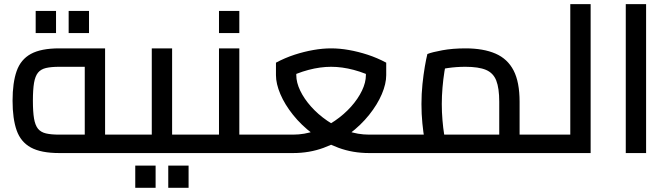

<svg xmlns="http://www.w3.org/2000/svg" viewBox="-20 -731 3200 917"><path d="M263 0Q176 0 127.5 -26.5Q79 -53 59.5 -108.5Q40 -164 40 -250Q40 -336 59.5 -391.5Q79 -447 127.5 -473.5Q176 -500 263 -500H481.9V0H384.8V-454.9L436.8 -412H263Q224.1 -412 199.5 -406.2Q174.9 -400.4 161.4 -383.8Q148 -367.1 142.5 -334.9Q137.1 -302.6 137.1 -250Q137.1 -197.4 142.5 -165.1Q148 -132.9 161.4 -116.2Q174.9 -99.6 199.5 -93.8Q224.1 -88 263 -88H593.2V0ZM593.2 0V-88Q605.9 -88 609.6 -76.1Q613.2 -64.2 613.2 -44Q613.2 -23.8 609.6 -11.9Q605.9 0 593.2 0ZM150.4 -573V-678.8H247.6V-573ZM307.9 -573V-678.8H405.1V-573Z M802 0V-88H914V0ZM593 0V-88H750.7L704.9 -51.4V-500H802V0ZM593 0Q580.6 0 576.8 -11.9Q573 -23.8 573 -44Q573 -64.2 576.8 -76.1Q580.6 -88 593 -88ZM914 0V-88Q926.7 -88 930.3 -76.1Q934 -64.2 934 -44Q934 -23.8 930.3 -11.9Q926.7 0 914 0ZM626 165.8V60H723.2V165.8ZM783.6 165.8V60H880.7V165.8Z M1123 0V-88H1235V0ZM914 0V-88H1071.7L1025.9 -51.4V-500H1123V0ZM914 0Q901.6 0 897.8 -11.9Q894 -23.8 894 -44Q894 -64.2 897.8 -76.1Q901.6 -88 914 -88ZM1235 0V-88Q1247.7 -88 1251.3 -76.1Q1255 -64.2 1255 -44Q1255 -23.8 1251.3 -11.9Q1247.7 0 1235 0ZM1025.9 -573V-678.8H1123V-573Z M1235 0V-88H1379.6Q1433.8 -88 1484.9 -106.1Q1536 -124.2 1579.9 -154.5Q1623.8 -184.7 1657 -221.9Q1690.1 -259.1 1708.8 -298.1Q1727.5 -337.1 1727.5 -372V-431.7L1779.8 -354.1Q1725.3 -382.3 1669.4 -397.2Q1613.6 -412 1561.3 -412Q1509.7 -412 1453.5 -397.2Q1397.3 -382.3 1342.9 -354.1L1395.1 -431.7V-372Q1395.1 -337.1 1413.8 -298.1Q1432.5 -259.1 1465.7 -221.9Q1498.8 -184.7 1542.8 -154.5Q1586.7 -124.2 1637.7 -106.1Q1688.8 -88 1743 -88H1881.3V0H1743Q1665 0 1597 -25Q1529 -50 1474 -91.5Q1419 -133 1379.5 -182.5Q1340 -232 1319 -281.5Q1298 -331 1298 -372V-431.7Q1341 -454.7 1386.6 -469.6Q1432.2 -484.4 1476.7 -492.2Q1521.3 -500 1561.3 -500Q1602.3 -500 1646.4 -492.2Q1690.5 -484.4 1736.1 -469.6Q1781.6 -454.7 1824.6 -431.7V-372Q1824.6 -331 1803.6 -281.5Q1782.6 -232 1743.1 -182.5Q1703.6 -133 1648.6 -91.5Q1593.6 -50 1525.6 -25Q1457.6 0 1379.6 0ZM1235 0Q1222.6 0 1218.8 -11.9Q1215 -23.8 1215 -44Q1215 -64.2 1218.8 -76.1Q1222.6 -88 1235 -88ZM1881.3 0V-88Q1894 -88 1897.6 -76.1Q1901.3 -64.2 1901.3 -44Q1901.3 -23.8 1897.6 -11.9Q1894 0 1881.3 0Z M2461.6 0V-88H2573.5V0ZM1881 0V-88H2461.6L2364.4 0V-245Q2364.4 -309.9 2350.2 -346.2Q2336 -382.5 2300.9 -397.3Q2265.8 -412 2202.8 -412Q2160.2 -412 2119.9 -406.2Q2079.5 -400.3 2055.9 -391.2L2114.8 -450.6Q2108.5 -425.4 2102.6 -389.2Q2096.8 -352.9 2093.4 -312.6Q2090 -272.2 2090 -234.3Q2090 -195.3 2093.3 -156.9Q2096.5 -118.4 2101.4 -89Q2106.3 -59.5 2109.9 -46.1L2017.3 -20.1Q2013 -34.8 2007.3 -66.6Q2001.6 -98.3 1997.3 -141.9Q1992.9 -185.6 1992.9 -234.3Q1992.9 -283 1997.7 -329.1Q2002.5 -375.1 2009 -412.9Q2015.5 -450.6 2021.2 -473Q2043.7 -482 2092.9 -491Q2142.2 -500 2202.8 -500Q2288.7 -500 2346.5 -475Q2404.2 -450 2432.9 -394.5Q2461.6 -339 2461.6 -245V0ZM1881 0Q1868.6 0 1864.8 -11.9Q1861 -23.8 1861 -44Q1861 -64.2 1864.8 -76.1Q1868.6 -88 1881 -88ZM2573.5 0V-88Q2586.2 -88 2589.8 -76.1Q2593.5 -64.2 2593.5 -44Q2593.5 -23.8 2589.8 -11.9Q2586.2 0 2573.5 0Z M2703.7 0V-711.2H2800.9V0ZM2573 0V-88H2703.7V0ZM2573 0Q2560.6 0 2556.8 -11.9Q2553 -23.8 2553 -44Q2553 -64.2 2556.8 -76.1Q2560.6 -88 2573 -88Z M2968.7 0V-711.2H3065.8V0Z"/></svg>

Font: TitilliumWeb ExtraLight
Style: Regular
Weight: 400
Designer: Mohamed Gaber, Accademia di Belle Arti di Urbino and others
Foundry: Kief Type Foundry, Accademia di Belle Arti di Urbino and others
Version: Version 3.000; ttfautohint (v1.8.2)